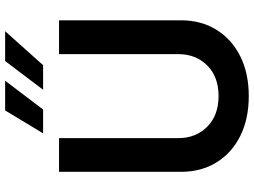

<svg xmlns="http://www.w3.org/2000/svg" viewBox="-140 -838 989 748"><g transform="rotate(-90 354.0 -463.5)"><path d="M517.6 -727.5H649.4V-252Q649.4 -173.8 612.5 -114.3Q575.7 -54.7 509.3 -21.5Q442.9 11.7 354.5 11.7Q265.1 11.7 198.7 -21.5Q132.3 -54.7 95.7 -114.3Q59.1 -173.8 59.1 -252V-727.5H190.4V-262.7Q190.4 -194.3 234.9 -150.1Q279.3 -106 354.5 -106Q429.2 -106 473.4 -150.1Q517.6 -194.3 517.6 -262.7ZM378.9 -789.6 490.7 -937.5H606.9L474.6 -789.6ZM209 -789.6 298.3 -937.5H414.1L301.8 -789.6Z"/></g></svg>

Font: Inter Display Semi Bold
Style: Regular
Weight: 600
Designer: Rasmus Andersson
Foundry: rsms
Version: Version 4.000;git-37864ae